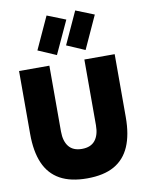

<svg xmlns="http://www.w3.org/2000/svg" viewBox="-104 -1048 860 1135"><g transform="rotate(-10 326.0 -481.0)"><path d="M326 14Q227 14 163.5 -21.5Q100 -57 69.5 -127.5Q39 -198 39 -303V-681H221V-286Q221 -228 247 -195.5Q273 -163 326 -163Q379 -163 405 -195.5Q431 -228 431 -286V-681H613V-303Q613 -198 582.5 -127.5Q552 -57 489 -21.5Q426 14 326 14ZM276 -735 167 -782 256 -976 367 -932ZM448 -735 339 -782 428 -976 538 -932Z"/></g></svg>

Font: Gabarito Black
Style: Regular
Weight: 900
Designer: Leandro Assis / Alvaro Franca / Felipe Casaprima
Foundry: Naipe Foundry
Version: Version 1.000